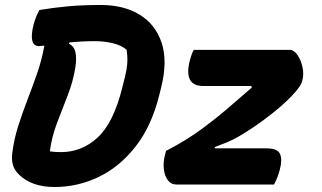

<svg xmlns="http://www.w3.org/2000/svg" viewBox="-20 -740 1290 770"><path d="M384 -720Q476 -720 539.5 -681.5Q603 -643 628 -569Q653 -495 626 -388L619 -360Q588 -234 523.5 -152Q459 -70 375 -30Q291 10 199 10Q106 10 55 -41Q37 -59 31.5 -79.5Q26 -100 29 -125Q36 -181 53 -234.5Q70 -288 90.5 -341Q111 -394 129.5 -447.5Q148 -501 158 -557Q142 -555 137 -555Q93 -555 115 -643Q120 -660 125.5 -673.5Q131 -687 138 -700Q200 -710 256 -715Q312 -720 384 -720ZM180 -133Q197 -130 225 -130Q308 -130 371.5 -188.5Q435 -247 470 -387L473 -399Q483 -437 487 -459.5Q491 -482 491 -500Q491 -518 488 -540Q468 -558 433 -566.5Q398 -575 360 -575Q331 -575 306 -573.5Q281 -572 259 -570L256 -565Q277 -555 282.5 -530.5Q288 -506 282 -468Q273 -412 251 -356.5Q229 -301 208 -245Q187 -189 180 -133ZM757 -540H1141Q1159 -540 1173 -519.5Q1187 -499 1193 -471Q1199 -443 1193 -420L1191 -412Q1187 -398 1166 -373Q1145 -348 1110 -317Q1075 -286 1031 -254Q987 -222 938 -193Q914 -179 889.5 -169Q865 -159 841 -150L842 -145H1049Q1093 -145 1103 -122.5Q1113 -100 1102 -59Q1094 -28 1079 0H688Q666 0 653 -17.5Q640 -35 637 -62.5Q634 -90 642 -120L646 -135Q726 -176 791.5 -224.5Q857 -273 916 -325Q935 -342 953 -357Q971 -372 990 -389L988 -395H796Q714 -395 742 -500Q745 -511 748.5 -521Q752 -531 757 -540Z"/></svg>

Font: Recursive Sn Csl St XBd
Style: Italic
Weight: 800
Italic angle: -15°
Version: Version 1.079;hotconv 1.0.112;makeotfexe 2.5.65598; ttfautoh